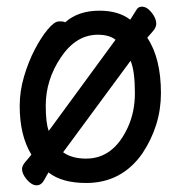

<svg xmlns="http://www.w3.org/2000/svg" viewBox="-20 -524 540 575"><path d="M90 31Q75 31 60.5 14Q46 -3 46 -18Q46 -28 57 -40.5Q68 -53 74 -61Q39 -118 39 -207Q39 -251 52 -295Q65 -339 84 -375.5Q103 -412 123 -436Q143 -460 157 -460Q173 -460 175 -457Q214 -492 278 -492Q335 -492 370 -465L389 -495Q394 -504 405 -504Q420 -504 434 -486.5Q448 -469 448 -453Q448 -442 437.5 -430Q427 -418 421 -411Q462 -350 462 -245Q462 -148 406 -64Q344 24 238 24Q166 24 126 -7L127 -10Q122 -3 113 14Q104 31 90 31ZM238 -49Q320 -49 363 -143Q384 -189 384 -245Q384 -312 371 -342L169 -68Q195 -49 238 -49ZM126 -132 326 -405Q307 -420 273 -420Q208 -420 162.5 -352.5Q117 -285 117 -208Q117 -155 126 -132Z"/></svg>

Font: LXGW WenKai Mono TC
Style: Bold
Weight: 700
Designer: LXGW / Fontworks Inc.
Foundry: LXGW / Fontworks Inc.
Version: Version 1.330